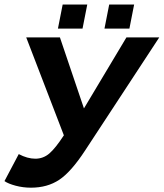

<svg xmlns="http://www.w3.org/2000/svg" viewBox="-37 -825 728 854"><path d="M100.6 9.8Q65.4 9.8 32.5 1Q-0.5 -7.8 -17.1 -19.5L46.4 -139.6Q85 -119.1 120.1 -119.1Q155.3 -119.1 182.4 -142.3Q209.5 -165.5 247.1 -223.1L79.6 -658.7H229.5L336.4 -342.8L525.4 -658.7H671.4L341.3 -155.3Q279.3 -60.5 226.6 -25.4Q173.8 9.8 100.6 9.8ZM427.7 -697.8 448.7 -804.7H559.6L538.6 -697.8ZM220.7 -697.8 241.7 -804.7H351.1L330.1 -697.8Z"/></svg>

Font: Liberation Mono
Style: Bold Italic
Weight: 700
Italic angle: -12°
Monospace: yes
Designer: Steve Matteson
Foundry: Ascender Corporation
Version: Version 2.1.5